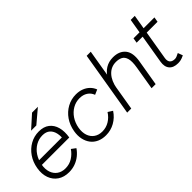

<svg xmlns="http://www.w3.org/2000/svg" viewBox="10 -1351 1998 1998"><g transform="rotate(-45 1008.5 -352.0)"><path d="M251 12Q178 12 127.5 -22Q77 -56 55 -116Q33 -176 46 -254Q59 -330 99 -388Q139 -446 198 -479Q257 -512 326 -512Q398 -512 442.5 -477.5Q487 -443 503.5 -382.5Q520 -322 507 -243H447Q458 -306 448.5 -354Q439 -402 408.5 -429.5Q378 -457 325 -457Q271 -457 224.5 -430Q178 -403 146.5 -355.5Q115 -308 104 -246Q94 -186 109.5 -140.5Q125 -95 162 -69Q199 -43 252 -43Q311 -43 357.5 -72.5Q404 -102 434 -147L481 -112Q456 -75 421 -47Q386 -19 343 -3.5Q300 12 251 12ZM85 -243 94 -298H473L464 -243ZM276 -574 416 -700H502L353 -574Z M794 12Q739 12 696.5 -7.5Q654 -27 627 -62.5Q600 -98 589.5 -147Q579 -196 589 -254Q602 -330 642 -388Q682 -446 742 -479Q802 -512 872 -512Q920 -512 958.5 -497Q997 -482 1024.5 -455Q1052 -428 1066 -391L1011 -367Q995 -410 958.5 -433.5Q922 -457 871 -457Q816 -457 769 -430Q722 -403 690 -355.5Q658 -308 647 -246Q637 -186 652.5 -140.5Q668 -95 705 -69Q742 -43 795 -43Q851 -43 898 -71.5Q945 -100 976 -149L1026 -117Q986 -56 925.5 -22Q865 12 794 12Z M1116 0 1236 -716H1296L1176 0ZM1475 0 1518 -258 1583 -284 1535 0ZM1518 -258Q1532 -341 1519.5 -383.5Q1507 -426 1477 -441Q1447 -456 1406 -456Q1333 -456 1283.5 -402.5Q1234 -349 1218 -255L1181 -259Q1195 -339 1226.5 -395.5Q1258 -452 1306.5 -482Q1355 -512 1418 -512Q1510 -512 1556.5 -455Q1603 -398 1583 -284Z M1855 12Q1788 12 1756.5 -25.5Q1725 -63 1736 -130L1824 -656H1884L1795 -126Q1788 -86 1805.5 -64.5Q1823 -43 1862 -43Q1875 -43 1888.5 -48Q1902 -53 1927 -66L1947 -12Q1914 4 1894 8Q1874 12 1855 12ZM1700 -445 1709 -500H2017L2008 -445Z"/></g></svg>

Font: Figtree Light Light
Style: Italic
Weight: 300
Italic angle: -9.5°
Version: Version 2.000